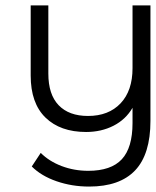

<svg xmlns="http://www.w3.org/2000/svg" viewBox="-20 -504 574 707"><path d="M534 -484V-59Q534 64 477.5 123.5Q421 183 308 183Q245 183 188.5 163.5Q132 144 97 109L130 59Q161 90 207 107.5Q253 125 305 125Q389 125 428.5 82.5Q468 40 468 -51V-107Q443 -64 398 -41Q353 -18 297 -18Q202 -18 147.5 -71Q93 -124 93 -226V-484H158V-233Q158 -156 196 -116.5Q234 -77 304 -77Q380 -77 424 -123.5Q468 -170 468 -253V-484Z"/></svg>

Font: Montserrat Ace
Style: Regular
Weight: 400
Designer: Julieta Ulanovsky
Foundry: Julieta Ulanovsky
Version: Version 1